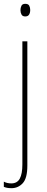

<svg xmlns="http://www.w3.org/2000/svg" viewBox="-38 -743 245 1004"><path d="M69 -690Q69 -702 74 -712.5Q79 -723 94 -723Q110 -723 115 -713Q120 -703 120 -691Q120 -676 114 -666.5Q108 -657 94 -657Q80 -657 74.5 -667Q69 -677 69 -690ZM22 241Q8 241 -1.5 239Q-11 237 -18 234V207Q-1 216 21 216Q52 216 65.5 191Q79 166 79 117V-527H105V123Q105 189 81 215Q57 241 22 241Z"/></svg>

Font: Noto Sans Bengali Condensed Thin
Style: Regular
Weight: 100
Width: 3
Designer: Joana Ranito - Universal Thirst; Jelle Bosma - Monotype Design Team
Foundry: Universal Thirst ehf.
Version: Version 3.000; ttfautohint (v1.8.4.7-5d5b)